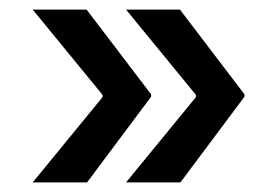

<svg xmlns="http://www.w3.org/2000/svg" viewBox="-20 -440 571 399"><path d="M387 -243 242 -420H354L488 -244V-239L355 -61H242L387 -238ZM193 -243 48 -420H160L294 -244V-239L161 -61H48L193 -238Z"/></svg>

Font: Quattrocento Sans
Style: Bold
Weight: 700
Designer: Pablo Impallari
Foundry: Pablo Impallari, Igino Marini, Brenda Gallo
Version: Version 2.000